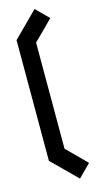

<svg xmlns="http://www.w3.org/2000/svg" viewBox="-120 -726 426 833"><g transform="rotate(-15 93.0 -309.0)"><path d="M129.9 71.3Q93.8 35.2 19.5 -38.1V-580.1L129.9 -690.4L185.5 -634.8Q157.2 -605.5 98.6 -547.9V-71.3L185.5 15.6Z"/></g></svg>

Font: mr_KirucoupageG
Style: Regular
Weight: 400
Designer: Jan Henkel
Version: Version 1.00 May 25, 2020, initial release